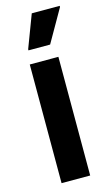

<svg xmlns="http://www.w3.org/2000/svg" viewBox="-113 -755 457 797"><g transform="rotate(-15 115.5 -356.5)"><path d="M48 0V-510H171V0ZM58 -568V-573L111 -713H231V-708L151 -568Z"/></g></svg>

Font: Saira Condensed
Style: Bold
Weight: 700
Width: 3
Designer: Hector Gatti with collaboration of the Omnibus-Type team
Foundry: Omnibus-Type
Version: Version 1.101